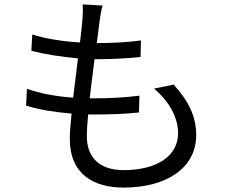

<svg xmlns="http://www.w3.org/2000/svg" viewBox="-20 -808 1040 869"><path d="M677 -407C750 -346 786 -272 786 -205C786 -102 690 -38 540 -38C427 -38 373 -98 373 -192C373 -216 375 -251 379 -290C391 -290 403 -290 415 -290C482 -290 543 -292 609 -299L611 -375C542 -366 472 -363 405 -363H386C393 -420 400 -482 408 -540H415C494 -540 553 -544 616 -550L618 -625C560 -617 493 -613 418 -613C423 -654 428 -689 431 -714C434 -736 437 -756 444 -783L354 -788C356 -764 355 -742 353 -719C351 -692 347 -656 342 -616C268 -620 188 -632 126 -652L122 -578C184 -562 262 -550 333 -544C326 -486 318 -424 311 -366C241 -371 167 -383 102 -406L98 -330C158 -311 230 -300 304 -294C299 -247 296 -207 296 -180C296 -18 405 41 540 41C735 41 868 -49 868 -196C868 -281 834 -350 766 -425Z"/></svg>

Font: Source Han Sans CN Regular
Style: Regular
Weight: 400
Designer: Ryoko NISHIZUKA (kana & ideographs); Paul D. Hunt (Latin, Greek & Cyrillic); Wenlong ZHANG (bopomofo); Sandoll Communica
Foundry: Adobe Systems Incorporated
Version: Version 1.004;PS 1.004;hotconv 1.0.82;makeotf.lib2.5.63406